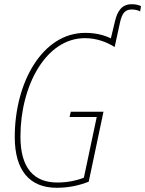

<svg xmlns="http://www.w3.org/2000/svg" viewBox="-20 -881 689 911"><path d="M249 10C306 10 356 -1 401 -19L471 -351H316L310 -326H439L378 -38C343 -24 299 -15 252 -15C142 -15 77 -82 77 -233C77 -475 198 -700 383 -700C437 -700 486 -682 524 -658L550 -777C559 -816 572 -836 605 -836C623 -836 635 -832 645 -827L649 -852C639 -857 624 -861 605 -861C558 -861 537 -828 526 -782L506 -699C473 -715 434 -725 384 -725C182 -725 50 -491 50 -231C50 -73 120 10 249 10Z"/></svg>

Font: Noto Sans Condensed Thin
Style: Italic
Weight: 100
Width: 3
Italic angle: -12°
Designer: Monotype Design Team
Foundry: Monotype Imaging Inc.
Version: Version 2.013